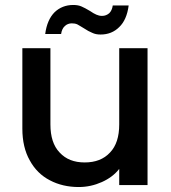

<svg xmlns="http://www.w3.org/2000/svg" viewBox="-20 -745 689 773"><path d="M460 -551C460 -551 460 -244 460 -244C460 -244 460 -244 460 -244C460 -195 448 -157 423 -131C398 -104 364 -91 321 -91C321 -91 321 -91 321 -91C278 -91 245 -104 220 -131C195 -157 183 -195 183 -244C183 -244 183 -551 183 -551C183 -551 70 -551 70 -551C70 -551 70 -227 70 -227C70 -227 70 -227 70 -227C70 -177 80 -134 100 -99C119 -64 146 -37 181 -19C215 -1 254 8 297 8C297 8 297 8 297 8C330 8 361 1 390 -12C419 -25 442 -42 460 -65C460 -65 460 0 460 0C460 0 574 0 574 0C574 0 574 -551 574 -551C574 -551 460 -551 460 -551ZM162 -608C162 -608 226 -608 226 -608C226 -608 226 -608 226 -608C228 -622 233 -633 241 -640C248 -647 258 -651 269 -651C269 -651 269 -651 269 -651C277 -651 284 -650 291 -647C297 -644 306 -638 318 -631C318 -631 318 -631 318 -631C330 -623 341 -617 351 -613C361 -608 372 -606 385 -606C385 -606 385 -606 385 -606C415 -606 440 -616 460 -636C480 -655 493 -684 498 -723C498 -723 434 -723 434 -723C434 -723 434 -723 434 -723C432 -709 427 -699 420 -692C412 -685 402 -681 391 -681C391 -681 391 -681 391 -681C382 -681 375 -683 368 -686C361 -689 352 -694 342 -701C342 -701 342 -701 342 -701C329 -709 317 -715 308 -719C299 -723 288 -725 275 -725C275 -725 275 -725 275 -725C245 -725 220 -715 200 -696C180 -676 167 -647 162 -608Z"/></svg>

Font: Girnar Poppins
Style: Medium
Weight: 500
Designer: Ninad Kale (Devanagari), Jonny Pinhorn (Latin)
Foundry: Indian Type Foundry
Version: ""